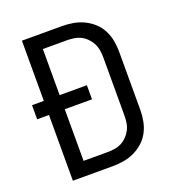

<svg xmlns="http://www.w3.org/2000/svg" viewBox="-133 -841 866 947"><g transform="rotate(-20 300.0 -367.5)"><path d="M88 0V-345H26V-419H88V-735H298Q327 -735 356 -730Q385 -725 411.5 -712.5Q438 -700 460 -680Q482 -660 495.5 -634Q509 -608 514.5 -579Q520 -550 520 -521V-215Q520 -185 514.5 -156Q509 -127 495.5 -101Q482 -75 460 -55Q438 -35 411.5 -22.5Q385 -10 356 -5Q327 0 298 0ZM297 -74Q316 -74 335 -77Q354 -80 370.5 -88.5Q387 -97 400.5 -111Q414 -125 422.5 -141.5Q431 -158 434 -177Q437 -196 437 -215V-521Q437 -539 434 -558Q431 -577 422.5 -593.5Q414 -610 400.5 -624Q387 -638 370.5 -646.5Q354 -655 335 -658Q316 -661 298 -661H171V-419H314V-345H171V-74Z"/></g></svg>

Font: Iosevka Curly Extended
Style: Regular
Weight: 400
Width: 7
Monospace: yes
Designer: Belleve Invis
Foundry: Belleve Invis
Version: Version 11.1.0; ttfautohint (v1.8.3)